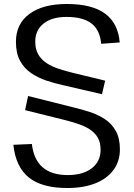

<svg xmlns="http://www.w3.org/2000/svg" viewBox="-20 -832 671 964"><path d="M318 112Q190 112 124.5 59Q59 6 47 -105L140 -109Q149 -31 194 8Q239 47 320 47Q396 47 440.5 13Q485 -21 485 -80Q485 -118 470 -142.5Q455 -167 429 -183.5Q403 -200 370.5 -210.5Q338 -221 303 -230L106 -279L121 -350L348 -293Q390 -283 431.5 -269.5Q473 -256 507 -233.5Q541 -211 561.5 -174.5Q582 -138 582 -82Q582 -23 550 21Q518 65 458.5 88.5Q399 112 318 112ZM298 -404Q256 -413 214 -427Q172 -441 137 -464.5Q102 -488 81 -526Q60 -564 60 -622Q60 -712 127.5 -762Q195 -812 316 -812Q441 -812 507 -764Q573 -716 581 -619L488 -612Q482 -681 439.5 -714Q397 -747 314 -747Q241 -747 199 -714Q157 -681 157 -623Q157 -584 172.5 -558Q188 -532 214 -515Q240 -498 273.5 -487Q307 -476 343 -467L508 -427L492 -359Z"/></svg>

Font: Pathway Extreme 72pt Medium
Style: Regular
Weight: 500
Designer: Eduardo Rodriguez Tunni
Foundry: Eduardo Rodriguez Tunni
Version: Version 1.001;gftools[0.9.26]